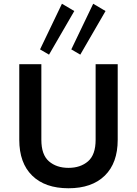

<svg xmlns="http://www.w3.org/2000/svg" viewBox="-20 -992 730 1026"><path d="M194 -728 311 -972 377 -933 242 -700ZM361 -728 478 -972 544 -933 409 -700ZM83 -245V-649H201V-245Q201 -165 241.5 -130Q282 -95 346 -95Q410 -95 450.5 -130Q491 -165 491 -245V-649H609V-245Q609 -121 540 -53.5Q471 14 346 14Q221 14 152 -53.5Q83 -121 83 -245Z"/></svg>

Font: Karmilla
Style: Bold
Weight: 700
Designer: Jonathan Pinhorn
Version: Version 1.000